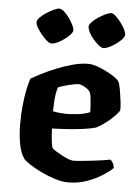

<svg xmlns="http://www.w3.org/2000/svg" viewBox="-52 -760 581 801"><g transform="rotate(5 238.5 -359.5)"><path d="M264 0Q237 0 206 -10Q175 -20 146.5 -34Q118 -48 98 -61.5Q78 -75 73 -82Q57 -104 50 -143.5Q43 -183 43 -226Q43 -264 46.5 -301Q50 -338 56.5 -369Q63 -400 69 -417Q84 -426 111 -440Q138 -454 171.5 -467.5Q205 -481 239.5 -490.5Q274 -500 304 -500Q323 -500 349.5 -490Q376 -480 400.5 -465.5Q425 -451 435 -439Q441 -427 445 -403.5Q449 -380 452 -356Q455 -332 454 -317Q442 -300 424.5 -284Q407 -268 389.5 -256Q372 -244 360 -238Q339 -232 309.5 -228Q280 -224 246 -221.5Q212 -219 177 -218Q178 -186 181 -163Q184 -140 188 -135Q191 -132 202 -125Q213 -118 227 -110.5Q241 -103 254.5 -97.5Q268 -92 276 -92Q289 -92 309.5 -94Q330 -96 353 -98.5Q376 -101 397 -104Q418 -107 432 -110Q437 -105 442 -97Q447 -89 448 -76Q434 -62 406 -44Q378 -26 341.5 -13Q305 0 264 0ZM238 -284Q255 -285 272 -286.5Q289 -288 304.5 -291.5Q320 -295 330 -300Q330 -311 329 -327.5Q328 -344 326 -360Q324 -376 320 -384Q316 -391 306.5 -397.5Q297 -404 287.5 -408Q278 -412 272 -412Q264 -412 247 -408.5Q230 -405 213 -400Q196 -395 187 -391Q182 -378 179.5 -360Q177 -342 176 -323.5Q175 -305 175 -290Q188 -287 205.5 -285.5Q223 -284 238 -284ZM361 -571Q353 -571 341.5 -580.5Q330 -590 318 -603.5Q306 -617 299 -631.5Q292 -646 292 -655Q292 -663 302.5 -674Q313 -685 328 -695Q343 -705 358 -712Q373 -719 382 -719Q390 -719 400.5 -709Q411 -699 422 -685Q433 -671 440 -657Q447 -643 447 -634Q447 -624 431 -609Q415 -594 394.5 -582.5Q374 -571 361 -571ZM143 -571Q136 -571 124.5 -580.5Q113 -590 101.5 -604Q90 -618 82 -631.5Q74 -645 74 -655Q74 -663 84.5 -674Q95 -685 110.5 -695Q126 -705 141 -712Q156 -719 164 -719Q173 -719 184 -709.5Q195 -700 205.5 -685.5Q216 -671 223 -657Q230 -643 230 -634Q230 -624 214 -609Q198 -594 177.5 -582.5Q157 -571 143 -571Z"/></g></svg>

Font: Texturina 12pt
Style: Bold
Weight: 700
Designer: Guillermo Torres Carreño
Foundry: Omnibus-Type
Version: Version 1.002